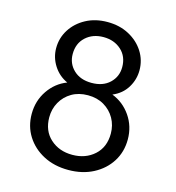

<svg xmlns="http://www.w3.org/2000/svg" viewBox="-108 -804 831 908"><g transform="rotate(15 308.0 -350.0)"><path d="M307.8 12Q239.1 12 186.1 -15.8Q133.1 -43.6 102.9 -91.4Q72.8 -139.2 72.8 -199.8Q72.8 -264.2 107.5 -314.9Q142.2 -365.5 197 -386.2Q154.2 -405.6 129.1 -445Q104 -484.4 104 -530.2Q104 -579.9 130.2 -621.2Q156.4 -662.5 202.3 -687.2Q248.2 -712 307.8 -712Q367.4 -712 413.4 -687.2Q459.5 -662.5 485.8 -621.2Q512 -579.9 512 -530.2Q512 -484.5 487.8 -445.1Q463.5 -405.6 417.8 -386.5Q473.5 -365 508.4 -314.6Q543.2 -264.1 543.2 -199.8Q543.2 -139.2 513.1 -91.4Q482.9 -43.6 429.8 -15.8Q376.6 12 307.8 12ZM307.8 -62Q372.6 -62 415.6 -100.8Q458.5 -139.6 458.5 -206Q458.5 -246.5 439.6 -280.1Q420.6 -313.6 386.8 -333.6Q352.9 -353.5 307.8 -353.5Q262.5 -353.5 228.7 -333.6Q194.9 -313.6 176.1 -280.1Q157.2 -246.5 157.2 -206Q157.2 -139.6 200.2 -100.8Q243.1 -62 307.8 -62ZM307.8 -414.2Q363.5 -414.2 396.4 -445.6Q429.2 -476.9 429.2 -523.5Q429.2 -575.6 394.7 -606.9Q360.1 -638.2 307.8 -638.2Q255.2 -638.2 221 -606.9Q186.8 -575.6 186.8 -523.5Q186.8 -476.9 219.6 -445.6Q252.5 -414.2 307.8 -414.2Z"/></g></svg>

Font: Overpass Mono Light
Style: Regular
Weight: 300
Monospace: yes
Designer: Delve Withrington, Dave Bailey
Foundry: Delve Fonts LLC
Version: Version 4.000